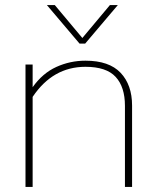

<svg xmlns="http://www.w3.org/2000/svg" viewBox="-20 -733 613 753"><path d="M164 -713H195L303 -584L411 -713H442L314 -562H292ZM108 -353V0H80V-480H108V-391Q147 -446 201 -470.5Q255 -495 315 -495Q408 -495 453 -447.5Q498 -400 498 -319V0H470V-318Q470 -392 433.5 -431.5Q397 -471 315 -471Q187 -471 108 -353Z"/></svg>

Font: Prompt Thin
Style: Regular
Weight: 100
Designer: Katatrad Team
Foundry: CadsonDemak
Version: Version 1.030